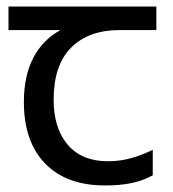

<svg xmlns="http://www.w3.org/2000/svg" viewBox="-20 -557 530 587"><path d="M301 10Q183 10 118 -57Q53 -124 53 -245Q53 -325 82 -380.5Q111 -436 165 -465H6V-537H458V-465H345Q251 -465 197.5 -411.5Q144 -358 144 -252Q144 -165 187 -114.5Q230 -64 310 -64Q347 -64 381 -73.5Q415 -83 447 -99V-21Q418 -5 383 2.5Q348 10 301 10Z"/></svg>

Font: hexbangla15
Style: Regular
Weight: 400
Designer: Jelle Bosma - Monotype Design Team
Foundry: Monotype Imaging Inc.
Version: Version 2.006